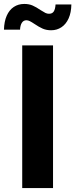

<svg xmlns="http://www.w3.org/2000/svg" viewBox="-61 -959 384 979"><path d="M209.4 0H52.3V-727.5H209.4ZM114.8 -836.9Q100.4 -846.6 91.2 -851.1Q82 -855.7 73.6 -855.7Q58.7 -855.7 50.4 -842.8Q42.2 -830 41.2 -807.6H-40.8Q-39.8 -849.2 -26.8 -878.7Q-13.8 -908.2 9.2 -923.5Q32.2 -938.9 62.7 -938.9Q87.2 -938.9 105.6 -930.7Q124 -922.6 145.8 -907.6Q161.4 -897.7 170.3 -893.2Q179.2 -888.8 188.7 -888.8Q205.4 -888.8 213 -900.3Q220.7 -911.8 222.3 -936.3H302.9Q302.2 -894.9 288.9 -865.2Q275.5 -835.5 252.3 -820.1Q229.2 -804.7 199.8 -804.7Q175.3 -804.7 156.4 -813.1Q137.5 -821.5 114.8 -836.9Z"/></svg>

Font: Intratopia Thin
Style: Regular
Weight: 100
Designer: Rasmus Andersson
Foundry: rsms
Version: Version 3.000;Glyphs 3.2.3 (3260)